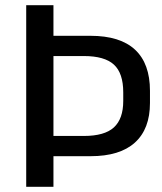

<svg xmlns="http://www.w3.org/2000/svg" viewBox="-20 -720 623 740"><path d="M81 -700H186V-582H329Q443 -582 500.5 -528.5Q558 -475 558 -370V-323Q558 -223 500 -170.5Q442 -118 329 -118H181V-196H303Q383 -196 419 -229Q455 -262 455 -331V-364Q455 -438 419 -471Q383 -504 303 -504H162L186 -531V0H81Z"/></svg>

Font: Pathway Extreme 8pt Thin 12pt Medium
Style: Regular
Weight: 500
Version: Version 1.001;gftools[0.9.26]